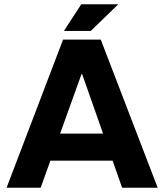

<svg xmlns="http://www.w3.org/2000/svg" viewBox="-20 -887 776 907"><path d="M11 0 278 -700H456L725 0H557L368 -537H365L172 0ZM196 -128V-256H536V-128ZM282 -741 364 -867H539L409 -741Z"/></svg>

Font: REM SemiBold
Style: Regular
Weight: 600
Designer: Octavio Pardo
Foundry: Ashler Design
Version: Version 1.005;gftools[0.9.28]